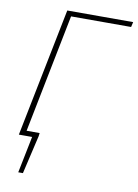

<svg xmlns="http://www.w3.org/2000/svg" viewBox="-93 -721 696 970"><g transform="rotate(10 255.0 -236.0)"><path d="M70 188 108 0H64L69 -26H142L140 -10L94 188ZM40 0 172 -660H510L504 -634H196L70 0Z"/></g></svg>

Font: Source Sans 3
Style: Italic
Weight: 200
Italic angle: -11°
Designer: Paul D. Hunt
Foundry: Adobe
Version: Version 3.046;hotconv 1.0.118;makeotfexe 2.5.65603